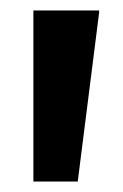

<svg xmlns="http://www.w3.org/2000/svg" viewBox="-20 -828 236 368"><path d="M170 -808V-804L129 -480H44V-808Z"/></svg>

Font: Encode Sans Compressed
Style: ExtraBold
Weight: 800
Designer: Pablo Impallari, Andres Torresi
Foundry: Pablo Impallari, Andres Torresi
Version: Version 1.000; ttfautohint (v1.00) -l 8 -r 50 -G 200 -x 14 -